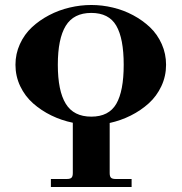

<svg xmlns="http://www.w3.org/2000/svg" viewBox="-20 -750 728 770"><path d="M346.2 -282.2Q416.5 -282.2 446.3 -333.5Q476.1 -384.8 476.1 -490.2Q476.1 -595.7 446.3 -647Q416.5 -698.2 346.2 -698.2Q275.4 -698.2 243.7 -646.5Q211.9 -594.7 211.9 -490.2Q211.9 -385.7 243.7 -334Q275.4 -282.2 346.2 -282.2ZM42 -490.2Q42 -534.2 59.8 -573.2Q77.6 -612.3 107.7 -640.4Q137.7 -668.5 176.8 -689Q215.8 -709.5 259.3 -719.7Q302.7 -730 346.2 -730Q389.6 -730 432.6 -719.7Q475.6 -709.5 513.9 -689Q552.2 -668.5 581.8 -640.4Q611.3 -612.3 628.7 -573.2Q646 -534.2 646 -490.2Q646 -444.8 627.2 -404.5Q608.4 -364.3 576.4 -335.4Q544.4 -306.6 504.4 -286.6Q464.4 -266.6 419.9 -256.8V-56.2Q419.9 -42.5 425 -37.4Q430.2 -32.2 443.8 -32.2H507.8V0H184.1V-32.2H248Q261.7 -32.2 266.8 -37.4Q272 -42.5 272 -56.2V-257.8Q226.6 -267.1 186 -286.9Q145.5 -306.6 112.8 -335.4Q80.1 -364.3 61 -404.5Q42 -444.8 42 -490.2Z"/></svg>

Font: Flanker Steampunk
Style: Bold
Weight: 700
Designer: Alexey Kryukov, Leonardo Di Lena
Foundry: Alexey Kryukov, Leonardo Di Lena
Version: 1.210